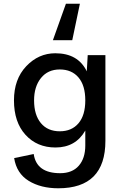

<svg xmlns="http://www.w3.org/2000/svg" viewBox="-20 -796 669 1031"><path d="M409 -776 368 -580H264L334 -776ZM293 215Q199 215 134 175Q69 135 56 53L161 31Q176 134 303 134Q368 134 403 94Q438 54 438 -15V-95Q386 -4 278 -4Q179 -4 117 -72Q55 -140 55 -257Q55 -371 121 -440.5Q187 -510 277 -510Q399 -510 446 -413L451 -500H546V-40Q546 215 293 215ZM301 -91Q365 -91 401.5 -134Q438 -177 438 -257Q438 -337 401.5 -380Q365 -423 301 -423Q237 -423 200 -377Q163 -331 163 -257Q163 -179 199.5 -135Q236 -91 301 -91Z"/></svg>

Font: Elaine Sans Medium
Style: Regular
Weight: 500
Designer: Wei Huang
Foundry: Wei Huang
Version: Version 2.001;December 24, 2019;FontCreator 12.0.0.2547 64-b